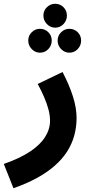

<svg xmlns="http://www.w3.org/2000/svg" viewBox="-55 -763 484 1013"><path d="M16 230 -35 102Q51 72 104.5 36Q158 0 183.5 -41Q209 -82 209 -126Q209 -154 201 -184.5Q193 -215 178.5 -249Q164 -283 144 -320L275 -383Q310 -316 329.5 -255Q349 -194 349 -141Q349 -92 336.5 -47Q324 -2 298.5 37.5Q273 77 233 112Q193 147 139 176.5Q85 206 16 230ZM236 -617Q211 -617 192.5 -636Q174 -655 174 -681Q174 -707 192.5 -725Q211 -743 236 -743Q262 -743 280 -725Q298 -707 298 -681Q298 -655 280 -636Q262 -617 236 -617ZM156 -485Q131 -485 112.5 -504Q94 -523 94 -549Q94 -575 112.5 -593Q131 -611 156 -611Q182 -611 200 -593Q218 -575 218 -549Q218 -523 200 -504Q182 -485 156 -485ZM311 -485Q286 -485 267.5 -504Q249 -523 249 -549Q249 -575 267.5 -593Q286 -611 311 -611Q337 -611 355 -593Q373 -575 373 -549Q373 -523 355 -504Q337 -485 311 -485Z"/></svg>

Font: Noto Sans
Style: Bold
Weight: 700
Designer: Monotype Design Team
Foundry: Monotype Imaging Inc.
Version: Version 2.000;GOOG;noto-source:20170915:90ef993387c0; ttfaut